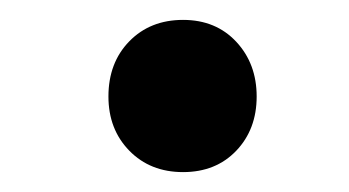

<svg xmlns="http://www.w3.org/2000/svg" viewBox="-20 -666 351 193"><path d="M89 -569Q89 -603 110 -624.5Q131 -646 164 -646Q197 -646 217.5 -624Q238 -602 238 -569Q238 -536 217.5 -514.5Q197 -493 164 -493Q131 -493 110 -514.5Q89 -536 89 -569Z"/></svg>

Font: Noto Sans Devanagari UI SemiCondensed ExtraBold
Style: Regular
Weight: 800
Width: 4
Designer: Jelle Bosma - Monotype Design Team
Foundry: Monotype Imaging Inc.
Version: Version 2.004; ttfautohint (v1.8.4.7-5d5b)